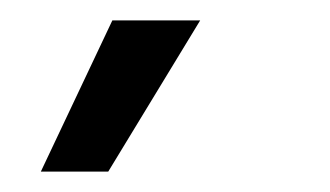

<svg xmlns="http://www.w3.org/2000/svg" viewBox="-20 -763 323 188"><path d="M86 -595H20L90 -743H176Z"/></svg>

Font: Bricolage Grotesque Light
Style: Regular
Weight: 300
Designer: Mathieu Triay
Foundry: Atelier Triay
Version: Version 1.000;gftools[0.9.30]